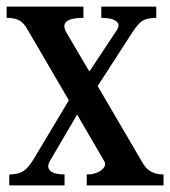

<svg xmlns="http://www.w3.org/2000/svg" viewBox="-28 -560 514 580"><path d="M-8 -506V-540H224V-506Q147 -506 173 -461L242 -344L325 -469Q336 -486 323 -496Q310 -506 278 -506V-540H444V-506Q417 -506 403 -497.5Q389 -489 371 -461L267 -300L404 -66Q423 -33 466 -33V0H234V-33Q261 -33 278 -46Q295 -59 287 -73L205 -214L123 -74Q112 -55 124 -44Q136 -33 167 -33V0H0V-33Q27 -33 42.5 -43Q58 -53 74 -80L180 -257L55 -471Q44 -491 30 -498.5Q16 -506 -8 -506Z"/></svg>

Font: Girassol
Style: Regular
Weight: 400
Width: 3
Designer: Liam Spradlin
Version: Version 1.004